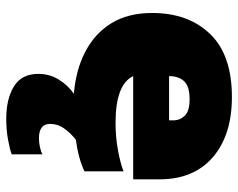

<svg xmlns="http://www.w3.org/2000/svg" viewBox="-92 -432 744 599"><g transform="rotate(90 279.5 -132.0)"><path d="M350 220Q288 220 249 196Q210 172 210 120Q210 85 227.5 56.5Q245 28 272 9Q198 3 141 -26.5Q84 -56 52 -108Q20 -160 20 -235Q20 -348 85.5 -416Q151 -484 282 -484Q401 -484 470 -424.5Q539 -365 539 -258V-176H217Q243 -121 363 -121Q407 -121 448 -128.5Q489 -136 514 -146V-24Q474 -5 415 3Q393 21 379.5 40.5Q366 60 366 83Q366 118 411 118Q424 118 438 115Q452 112 461 107V203Q445 209 415 214.5Q385 220 350 220ZM217 -288H355V-301Q355 -322 340.5 -337Q326 -352 289 -352Q249 -352 233 -335Q217 -318 217 -288Z"/></g></svg>

Font: Kanit ExtraBold
Style: Regular
Weight: 800
Designer: Katatrad Team
Foundry: CadsonDemak
Version: Version 2.000; ttfautohint (v1.8.3)